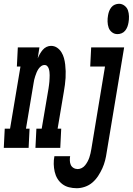

<svg xmlns="http://www.w3.org/2000/svg" viewBox="-78 -780 701 1013"><path d="M-58 0 -53 -101H-25L30 -429H11L16 -530H130L121 -472Q126 -484 132.5 -495.5Q139 -507 147.5 -517Q156 -527 167.5 -532.5Q179 -538 191 -538Q209 -538 223 -528.5Q237 -519 246 -504.5Q255 -490 259.5 -473.5Q264 -457 266 -439.5Q268 -422 268.5 -404.5Q269 -387 268 -369Q267 -351 264.5 -333Q262 -315 259 -297L226 -101H245L240 0H109L114 -101H142L178 -313Q179 -322 180.5 -331Q182 -340 182.5 -348.5Q183 -357 183.5 -366Q184 -375 184 -383.5Q184 -392 183 -400.5Q182 -409 179.5 -417Q177 -425 171.5 -431Q166 -437 157 -437Q147 -437 138.5 -430.5Q130 -424 124.5 -415.5Q119 -407 115 -397.5Q111 -388 108 -378.5Q105 -369 102.5 -359.5Q100 -350 99 -340L59 -101H78L73 0ZM542 -600Q525 -600 512.5 -610Q500 -620 495 -634.5Q490 -649 489.5 -666Q489 -683 492 -699Q494 -711 498 -721.5Q502 -732 509.5 -741.5Q517 -751 528 -755.5Q539 -760 550 -760Q566 -760 579 -750Q592 -740 597 -725.5Q602 -711 602.5 -694Q603 -677 600 -661Q598 -649 594 -638.5Q590 -628 582.5 -618.5Q575 -609 564 -604.5Q553 -600 542 -600ZM327 213Q306 213 286 208Q266 203 250.5 191Q235 179 225 162.5Q215 146 210.5 126Q206 106 205.5 85.5Q205 65 209 44Q209 44 209 44Q209 44 209 44H292Q292 44 292 44Q292 44 292 44Q290 55 290.5 67.5Q291 80 295.5 90Q300 100 310 106Q320 112 332 112Q343 112 353.5 106.5Q364 101 371.5 91.5Q379 82 384.5 71.5Q390 61 393.5 50.5Q397 40 399.5 29Q402 18 404 6L476 -429H398L403 -530H577L485 23Q482 45 476.5 66.5Q471 88 462 108Q453 128 440 148Q427 168 409.5 183Q392 198 370 205.5Q348 213 327 213Z"/></svg>

Font: Iosevka Curly Slab ExObl
Style: Bold
Weight: 700
Width: 7
Italic angle: -9°
Monospace: yes
Designer: Belleve Invis
Foundry: Belleve Invis
Version: Version 11.0.0; ttfautohint (v1.8.3)